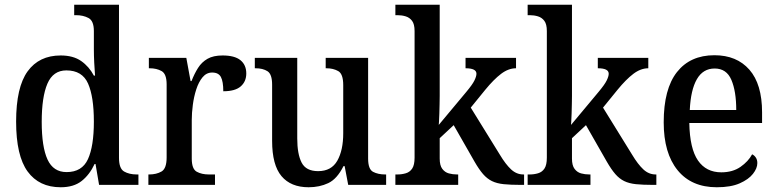

<svg xmlns="http://www.w3.org/2000/svg" viewBox="-20 -780 3279 810"><path d="M236 10Q145 10 96.5 -56.5Q48 -123 48 -267Q48 -412 96.5 -479Q145 -546 236 -546Q289 -546 322.5 -522.5Q356 -499 376 -461H381Q379 -485 377.5 -515.5Q376 -546 376 -571V-649Q376 -692 353.5 -704Q331 -716 301 -716H293V-760H482V-114Q482 -69 503.5 -56.5Q525 -44 557 -44H564V0H398L383 -88H379Q358 -43 324.5 -16.5Q291 10 236 10ZM261 -54Q326 -54 351 -108.5Q376 -163 376 -267Q376 -372 351.5 -427.5Q327 -483 260 -483Q204 -483 180 -427Q156 -371 156 -266Q156 -160 180.5 -107Q205 -54 261 -54Z M606 0V-44H609Q640 -44 661.5 -56.5Q683 -69 683 -116V-424Q683 -468 662 -480Q641 -492 611 -492H608V-536H766L784 -438H788Q800 -469 815.5 -493.5Q831 -518 855.5 -532Q880 -546 919 -546Q970 -546 994.5 -526Q1019 -506 1019 -470Q1019 -436 995.5 -415.5Q972 -395 922 -395Q922 -436 912 -455Q902 -474 875 -474Q851 -474 834.5 -454Q818 -434 808 -403Q798 -372 793.5 -337.5Q789 -303 789 -274V-111Q789 -67 810 -55.5Q831 -44 861 -44H887V0Z M1282 10Q1207 10 1167.5 -37Q1128 -84 1128 -186V-423Q1128 -467 1108.5 -479.5Q1089 -492 1058 -492H1055V-536H1234V-196Q1234 -130 1252.5 -94Q1271 -58 1322 -58Q1378 -58 1403 -102Q1428 -146 1428 -218V-421Q1428 -468 1407 -480Q1386 -492 1357 -492H1354V-536H1533V-111Q1533 -66 1554 -55Q1575 -44 1605 -44H1609V0H1449L1434 -79H1429Q1402 -25 1365 -7.5Q1328 10 1282 10Z M1648 0V-44H1657Q1675 -44 1692 -49Q1709 -54 1719 -69Q1729 -84 1729 -115V-649Q1729 -678 1718.5 -692Q1708 -706 1691.5 -711Q1675 -716 1657 -716H1648V-760H1835V-375Q1835 -361 1834.5 -341Q1834 -321 1833.5 -301Q1833 -281 1832 -267Q1831 -253 1831 -253L1947 -392Q1973 -423 1981.5 -440.5Q1990 -458 1990 -469Q1990 -492 1944 -492V-536H2157V-492Q2125 -492 2094 -468.5Q2063 -445 2027 -401L1966 -326L2089 -127Q2113 -87 2136 -65.5Q2159 -44 2188 -44H2191V0H2178Q2134 0 2105 -3Q2076 -6 2055.5 -16Q2035 -26 2018 -45.5Q2001 -65 1982 -98L1894 -252L1835 -197V-111Q1835 -82 1846 -67.5Q1857 -53 1873.5 -48.5Q1890 -44 1908 -44H1913V0Z M2206 0V-44H2215Q2233 -44 2250 -49Q2267 -54 2277 -69Q2287 -84 2287 -115V-649Q2287 -678 2276.5 -692Q2266 -706 2249.5 -711Q2233 -716 2215 -716H2206V-760H2393V-375Q2393 -361 2392.5 -341Q2392 -321 2391.5 -301Q2391 -281 2390 -267Q2389 -253 2389 -253L2505 -392Q2531 -423 2539.5 -440.5Q2548 -458 2548 -469Q2548 -492 2502 -492V-536H2715V-492Q2683 -492 2652 -468.5Q2621 -445 2585 -401L2524 -326L2647 -127Q2671 -87 2694 -65.5Q2717 -44 2746 -44H2749V0H2736Q2692 0 2663 -3Q2634 -6 2613.5 -16Q2593 -26 2576 -45.5Q2559 -65 2540 -98L2452 -252L2393 -197V-111Q2393 -82 2404 -67.5Q2415 -53 2431.5 -48.5Q2448 -44 2466 -44H2471V0Z M3004 10Q2897 10 2838.5 -62Q2780 -134 2780 -264Q2780 -405 2836 -476Q2892 -547 2994 -547Q3088 -547 3141.5 -486Q3195 -425 3195 -306V-261H2888Q2890 -153 2924.5 -103Q2959 -53 3023 -53Q3071 -53 3104 -76Q3137 -99 3153 -129Q3162 -125 3168.5 -115.5Q3175 -106 3175 -92Q3175 -70 3156.5 -46.5Q3138 -23 3100.5 -6.5Q3063 10 3004 10ZM3086 -316Q3086 -395 3065.5 -443Q3045 -491 2995 -491Q2946 -491 2920 -446Q2894 -401 2890 -316Z"/></svg>

Font: Noto Serif Tamil SemiCondensed Medium
Style: Italic
Weight: 500
Width: 4
Italic angle: -12°
Designer: Indian Type Foundry, Tom Grace, and the Monotype Design Team
Foundry: Monotype Imaging Inc.
Version: Version 2.003; ttfautohint (v1.8.4.7-5d5b)